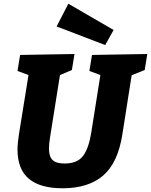

<svg xmlns="http://www.w3.org/2000/svg" viewBox="-20 -997 811 1031"><path d="M474 -702 771 -707 757 -621 687 -593 637 -275Q613 -122 533.5 -54Q454 14 316 14Q196 14 135 -37Q74 -88 74 -195Q74 -212 76 -231Q78 -250 81 -271L133 -594L74 -616L88 -702L380 -707L366 -621L302 -594L249 -261Q243 -224 243 -199Q243 -157 262 -138Q281 -119 327 -119Q396 -119 426.5 -160.5Q457 -202 470 -285L519 -594L460 -616ZM545 -755 284 -855 347 -977 590 -836Z"/></svg>

Font: Bitter ExtraBold
Style: Italic
Weight: 800
Italic angle: -9°
Designer: Sol Matas, and Bitter project Authors
Foundry: Sol Matas
Version: Version 2.001